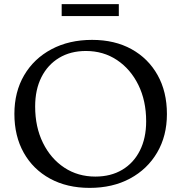

<svg xmlns="http://www.w3.org/2000/svg" viewBox="-20 -904 882 934"><path d="M416 10Q306 10 223.5 -35Q141 -80 95.5 -161Q50 -242 50 -350Q50 -457 97.5 -538Q145 -619 230.5 -664.5Q316 -710 428 -710Q538 -710 619.5 -665Q701 -620 746.5 -539Q792 -458 792 -349Q792 -243 744.5 -162Q697 -81 612.5 -35.5Q528 10 416 10ZM444 -45Q519 -45 574.5 -78Q630 -111 660.5 -171.5Q691 -232 691 -314Q691 -414 653 -491Q615 -568 549 -612Q483 -656 398 -656Q323 -656 267.5 -622.5Q212 -589 181.5 -528.5Q151 -468 151 -386Q151 -286 189 -209Q227 -132 293 -88.5Q359 -45 444 -45ZM280 -826V-884H558V-826Z"/></svg>

Font: Hedvig Letters Serif 14pt
Style: Regular
Weight: 400
Designer: Alexander Örn & Tor Weibull
Foundry: Kanon Foundry
Version: Version 1.000; ttfautohint (v1.8.4.7-5d5b)